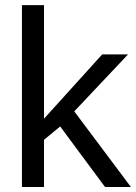

<svg xmlns="http://www.w3.org/2000/svg" viewBox="-20 -745 541 765"><path d="M398.4 0 219.7 -241.2 155.3 -188V0H67.4V-724.6H155.3V-272L387.2 -528.3H490.2L275.9 -301.3L501.5 0Z"/></svg>

Font: Arial
Style: Regular
Weight: 400
Designer: Steve Matteson
Foundry: Ascender Corporation
Version: Version 2.00.3